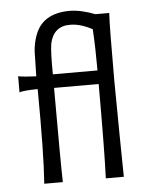

<svg xmlns="http://www.w3.org/2000/svg" viewBox="-47 -650 528 690"><g transform="rotate(-5 216.5 -305.5)"><path d="M321 -591H371Q368 -550 368 -349Q368 -339 370 -141L372 0H307Q311 -92 311 -340H150Q150 -62 152 0H85Q93 -108 91 -341Q38 -340 25 -335V-393Q44 -389 90 -387Q92 -475 92 -477Q94 -507 104 -534Q131 -610 228 -611Q270 -611 321 -591ZM150 -389H311Q311 -473 307 -538Q264 -561 228 -561Q168 -562 154 -500Q149 -471 150 -389Z"/></g></svg>

Font: GFS Neohellenic Rg
Style: Regular
Weight: 400
Designer: Takis Katsoulidis and George D. Matthiopoulos
Foundry: Takis Katsoulidis and George D. Matthiopoulos
Version: Version 1.0